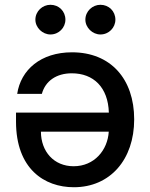

<svg xmlns="http://www.w3.org/2000/svg" viewBox="-20 -775 627 802"><path d="M280.9 -556.5C149.9 -556.5 66.8 -483 51.8 -382.8H154.8C169.4 -436.8 215.6 -468.8 279.8 -468.8C370.7 -468.8 431.5 -410.2 434.7 -304.7H46.9V-267C46.9 -70 164.8 7.1 288.4 7.1C440.3 7.1 540.5 -108.7 540.5 -276.3C540.5 -445.7 441.8 -556.5 280.9 -556.5ZM127.8 -692.8C127.8 -659.8 157.3 -631 190.7 -631C226.2 -631 253.2 -659.8 253.2 -692.8C253.2 -728 226.2 -755 190.7 -755C157.3 -755 127.8 -728 127.8 -692.8ZM150.9 -225.1H434.3C429.7 -147.7 373.9 -80.6 287.6 -80.6C205.3 -80.6 151.3 -141.7 150.9 -225.1ZM336.6 -692.8C336.6 -659.8 366.1 -631 399.5 -631C435 -631 462 -659.8 462 -692.8C462 -728 435 -755 399.5 -755C366.1 -755 336.6 -728 336.6 -692.8Z"/></svg>

Font: Margiela Sans Medium
Style: Regular
Weight: 500
Designer: Stefan Endress, Andreas Faust
Version: Version 1.100;FEAKit 1.0